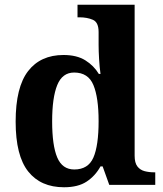

<svg xmlns="http://www.w3.org/2000/svg" viewBox="-20 -780 689 810"><path d="M250 10Q152 10 99 -56.5Q46 -123 46 -267Q46 -412 98.5 -480Q151 -548 248 -548Q304 -548 340 -525.5Q376 -503 397 -468H404Q400 -496.5 398 -531.2Q396 -566 396 -590V-645Q396 -686 371.8 -696.5Q347.5 -707 314.9 -707H307V-760H548V-123Q548 -93 559.5 -78Q571 -63 589.8 -58Q608.6 -53 631 -53H635V0H441L413 -78H404Q382 -38 345.7 -14Q309.5 10 250 10ZM293.3 -65Q352 -65 374 -115.3Q396 -165.6 396 -269Q396 -368.2 374.1 -421.1Q352.3 -474 292.7 -474Q243 -474 221.5 -421.1Q200 -368.1 200 -268Q200 -166.5 221.4 -115.8Q242.9 -65 293.3 -65Z"/></svg>

Font: Noto Serif Khojki
Style: Regular
Weight: 400
Designer: Juan Bruce
Version: Version 2.002